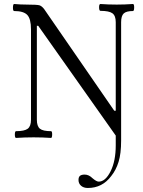

<svg xmlns="http://www.w3.org/2000/svg" viewBox="-20 -686 713 959"><path d="M418.9 252.9Q397.5 252.9 384.8 241.7Q372.1 230.5 372.1 212.9Q372.1 198.2 379.6 192.1Q387.2 186 402.8 186Q423.8 186 441.9 204.1Q461.9 221.2 473.1 221.2Q506.3 221.2 532.2 169.9Q558.1 118.7 558.1 40V-8.8L170.9 -557.1H164.1V-87.9Q164.1 -55.7 179.2 -43.2Q194.3 -30.8 234.9 -30.8Q240.7 -30.8 240.5 -13.9Q240.2 2.9 234.9 2.9Q191.9 0 147.9 0Q103.5 0 60.1 2.9Q54.2 2.9 54.2 -13.9Q54.2 -30.8 60.1 -30.8Q102.5 -30.8 118.7 -43.2Q134.8 -55.7 134.8 -87.9V-540Q134.8 -591.3 116.5 -611.1Q98.1 -630.9 50.8 -630.9Q44.4 -630.9 44.7 -648.4Q44.9 -666 50.8 -666Q82 -663.1 113.8 -663.1Q167 -663.1 178.2 -659.2Q189.5 -654.8 200.2 -641.1L550.8 -132.8H558.1V-575.2Q558.1 -607.4 541.5 -619.6Q524.9 -631.8 481.9 -631.8Q475.1 -631.8 474.9 -648.9Q474.6 -666 481.9 -666Q520.5 -663.1 563 -663.1Q603.5 -663.1 644 -666Q650.4 -666 650.1 -648.4Q649.9 -630.9 644 -630.9Q610.8 -630.9 597.9 -618.7Q585 -606.4 585 -575.2V16.1Q585 81.1 572.3 122.3Q559.6 163.6 535.2 193.8Q490.7 252.9 418.9 252.9Z"/></svg>

Font: Junicode SmCond Light
Style: Regular
Weight: 300
Width: 4
Designer: Peter S. Baker
Version: Version 2.206